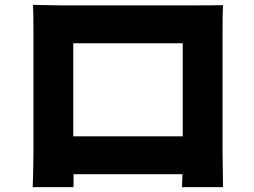

<svg xmlns="http://www.w3.org/2000/svg" viewBox="-20 -743 1040 786"><path d="M280 -566V-185H728V-566ZM891 -126Q891 -83 893 23H725L727 -30H281V23H114Q117 -73 117 -128V-614Q117 -692 115 -723Q197 -721 230 -721H788Q853 -721 893 -722Q891 -689 891 -614Z"/></svg>

Font: Source Han Sans CN Heavy
Style: Bold
Weight: 900
Designer: Ryoko NISHIZUKA (kana & ideographs); Paul D. Hunt (Latin, Greek & Cyrillic); Wenlong ZHANG (bopomofo); Sandoll Communica
Foundry: Adobe Systems Incorporated
Version: Version 1.000;PS 1;hotconv 1.0.78;makeotf.lib2.5.61930